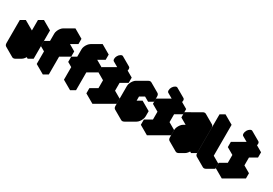

<svg xmlns="http://www.w3.org/2000/svg" viewBox="-0 -2012 4508 3175"><g transform="rotate(30 2253.5 -424.5)"><path d="M130 -450 217 -500V-60L390 -160V-600L476 -650V-110L390 -60V-160Q390 -134 378 -104Q366 -74 346 -48.5Q326 -23 303 -10L217 40Q182 60 156 45Q130 30 130 -10ZM390 -160V-60L217 -160V-260ZM476 -650 390 -600 217 -700 303 -750ZM390 -600V-160L217 -260V-700ZM217 -500 130 -450 -43 -550 43 -600ZM390 -160 217 -60 43 -160 217 -260ZM130 -450V-10Q130 30 156 45L-17 -55Q-43 -70 -43 -110V-550Z M737 -300 650 -250V-350L737 -400V-540Q737 -567 749 -596.5Q761 -626 780.5 -651.5Q800 -677 823 -690L996 -790V-690L823 -590V-350Q823 -377 835 -406.5Q847 -436 867 -461.5Q887 -487 910 -500L996 -550V-450L823 -350V-10L737 40ZM737 -300V40L563 -60V-400ZM996 -550 910 -500Q887 -487 867 -461.5Q847 -436 835 -406.5Q823 -377 823 -350L650 -450Q650 -477 662.1 -506.5Q674.3 -536 694 -561.5Q713.7 -587 737 -600L823 -650ZM996 -790 823 -690Q800 -677 780.5 -651.5Q761 -626 749 -596.5Q737 -567 737 -540V-400L563 -500V-640Q563 -667 575 -696.5Q587 -726 607 -751.5Q627 -777 650 -790L823 -890ZM737 -400 650 -350 477 -450 563 -500ZM650 -350V-250L477 -350V-450Z M1257 -300 1170 -250V-350L1257 -400V-540Q1257 -567 1269 -596.5Q1281 -626 1300.5 -651.5Q1320 -677 1343 -690L1516 -790V-690L1343 -590V-350Q1343 -377 1355 -406.5Q1367 -436 1387 -461.5Q1407 -487 1430 -500L1516 -550V-450L1343 -350V-10L1257 40ZM1257 -300V40L1083 -60V-400ZM1516 -550 1430 -500Q1407 -487 1387 -461.5Q1367 -436 1355 -406.5Q1343 -377 1343 -350L1170 -450Q1170 -477 1182.1 -506.5Q1194.3 -536 1214 -561.5Q1233.7 -587 1257 -600L1343 -650ZM1516 -790 1343 -690Q1320 -677 1300.5 -651.5Q1281 -626 1269 -596.5Q1257 -567 1257 -540V-400L1083 -500V-640Q1083 -667 1095 -696.5Q1107 -726 1127 -751.5Q1147 -777 1170 -790L1343 -890ZM1257 -400 1170 -350 997 -450 1083 -500ZM1170 -350V-250L997 -350V-450Z M1820 -125V-425L1690 -350V-450L2036 -650V-550L1906 -475V-175L2036 -250V-150L1690 50V-50ZM1863 -640Q1837 -625 1819.5 -635Q1802 -645 1802 -675Q1802 -705 1819.5 -735Q1837 -765 1863 -780Q1889 -795 1906.5 -785Q1924 -775 1924 -745Q1924 -715 1906.5 -685Q1889 -655 1863 -640ZM1820 -125 1690 -50 1517 -150 1647 -225ZM1690 -50V50L1517 -50V-150ZM2036 -250 1906 -175 1733 -275 1863 -350ZM1820 -425V-125L1647 -225V-525ZM2036 -650 1690 -450 1517 -550 1863 -750ZM1690 -450V-350L1517 -450V-550ZM1907 -785Q1889 -795 1863 -780Q1837 -765 1819.5 -735Q1802 -705 1802 -675Q1802 -645 1820 -635L1646 -735Q1629 -745 1629 -775Q1629 -805 1646.5 -835Q1664 -865 1690.5 -880Q1716 -895 1733 -885Z M2297 -540 2470 -640Q2504 -660 2530 -645Q2556 -630 2556 -590V-490L2470 -440V-540L2297 -440V-60L2470 -160V-260L2556 -310V-210Q2556 -184 2544 -154Q2532 -124 2512.5 -98.5Q2493 -73 2470 -60L2297 40Q2262 60 2236 45Q2210 30 2210 -10V-390Q2210 -417 2222 -446.5Q2234 -476 2254 -501.5Q2274 -527 2297 -540ZM2556 -310 2470 -260 2297 -360 2383 -410ZM2470 -260V-160L2297 -260V-360ZM2470 -160 2297 -60 2123 -160 2297 -260ZM2470 -540V-440L2297 -540V-640ZM2530 -645Q2504 -660 2470 -640L2297 -540Q2274 -527 2254 -501.5Q2234 -476 2222 -446.5Q2210 -417 2210 -390V-10Q2210 30 2236 45L2063 -55Q2037 -70 2037 -110V-490Q2037 -517 2049 -546.5Q2061 -576 2080.7 -601.5Q2100.4 -627 2123 -640L2297 -740Q2331.4 -760 2357 -745Z M2860 -125V-425L2730 -350V-450L3076 -650V-550L2946 -475V-175L3076 -250V-150L2730 50V-50ZM2903 -640Q2877 -625 2859.5 -635Q2842 -645 2842 -675Q2842 -705 2859.5 -735Q2877 -765 2903 -780Q2929 -795 2946.5 -785Q2964 -775 2964 -745Q2964 -715 2946.5 -685Q2929 -655 2903 -640ZM2860 -125 2730 -50 2557 -150 2687 -225ZM2730 -50V50L2557 -50V-150ZM3076 -250 2946 -175 2773 -275 2903 -350ZM2860 -425V-125L2687 -225V-525ZM3076 -650 2730 -450 2557 -550 2903 -750ZM2730 -450V-350L2557 -450V-550ZM2947 -785Q2929 -795 2903 -780Q2877 -765 2859.5 -735Q2842 -705 2842 -675Q2842 -645 2860 -635L2686 -735Q2669 -745 2669 -775Q2669 -805 2686.5 -835Q2704 -865 2730.5 -880Q2756 -895 2773 -885Z M3250 -490 3510 -640Q3544 -660 3570 -645Q3596 -630 3596 -590V-110L3510 -60V-160Q3510 -134 3498 -104Q3486 -74 3466 -48.5Q3446 -23 3423 -10L3337 40Q3302 60 3276 45Q3250 30 3250 -10V-150Q3250 -177 3262 -206.5Q3274 -236 3294 -261.5Q3314 -287 3337 -300L3510 -400V-540L3250 -390ZM3337 -60 3510 -160V-300L3337 -200ZM3510 -540V-400L3337 -500V-640ZM3510 -160V-60L3337 -160V-260ZM3510 -300V-160L3337 -260V-400ZM3510 -160 3337 -60 3163 -160 3337 -260ZM3510 -400 3337 -300Q3314 -287 3294 -261.5Q3274 -236 3262 -206.5Q3250 -177 3250 -150V-10Q3250 30 3276 45L3103 -55Q3077 -70 3077 -110V-250Q3077 -277 3089 -306.5Q3101 -336 3120.7 -361.5Q3140.4 -387 3163 -400L3337 -500ZM3570 -645Q3544 -660 3510 -640L3250 -490L3077 -590L3337 -740Q3371 -760 3397 -745ZM3250 -490V-390L3077 -490V-590Z M3857 -60 3986 -135V-35L3857 40Q3822 60 3796 45Q3770 30 3770 -10V-750L3857 -800ZM3857 -800 3770 -750 3597 -850 3683 -900ZM3986 -135 3857 -60 3683 -160 3813 -235ZM3770 -750V-10Q3770 30 3796 45L3623 -55Q3597 -70 3597 -110V-850Z M4290 -125V-425L4160 -350V-450L4506 -650V-550L4376 -475V-175L4506 -250V-150L4160 50V-50ZM4333 -640Q4307 -625 4289.5 -635Q4272 -645 4272 -675Q4272 -705 4289.5 -735Q4307 -765 4333 -780Q4359 -795 4376.5 -785Q4394 -775 4394 -745Q4394 -715 4376.5 -685Q4359 -655 4333 -640ZM4290 -125 4160 -50 3987 -150 4117 -225ZM4160 -50V50L3987 -50V-150ZM4506 -250 4376 -175 4203 -275 4333 -350ZM4290 -425V-125L4117 -225V-525ZM4506 -650 4160 -450 3987 -550 4333 -750ZM4160 -450V-350L3987 -450V-550ZM4377 -785Q4359 -795 4333 -780Q4307 -765 4289.5 -735Q4272 -705 4272 -675Q4272 -645 4290 -635L4116 -735Q4099 -745 4099 -775Q4099 -805 4116.5 -835Q4134 -865 4160.5 -880Q4186 -895 4203 -885Z"/></g></svg>

Font: Nabla Normal
Style: Regular
Weight: 400
Designer: Arthur Reinders Folmer
Version: Version 1.000